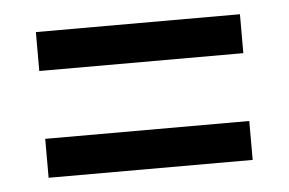

<svg xmlns="http://www.w3.org/2000/svg" viewBox="-32 -494 517 344"><g transform="rotate(-5 226.5 -322.0)"><path d="M43 -453V-383H410V-453ZM43 -261V-191H410V-261Z"/></g></svg>

Font: Noto Sans Gurmukhi UI Condensed
Style: Regular
Weight: 400
Width: 3
Designer: Jelle Bosma - Monotype Design Team
Foundry: Monotype Imaging Inc.
Version: Version 2.004